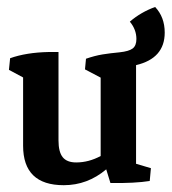

<svg xmlns="http://www.w3.org/2000/svg" viewBox="-20 -528 497 556"><path d="M164.6 8.3Q46.9 8.3 46.9 -106V-303.7L5.9 -325.7L9.3 -359.4Q55.7 -376 121.1 -377.4H149.4V-121.6Q149.4 -87.9 161.6 -72.8Q173.8 -57.6 200.7 -57.6Q236.8 -57.6 271.5 -76.2V-303.2L226.1 -327.1L229 -357.9Q254.4 -366.7 276.9 -370.4Q299.3 -374 326.2 -376.5Q353.5 -379.4 364.3 -387.7Q375 -396 375 -415Q375 -442.4 356 -465.3Q387.7 -492.7 429.2 -507.8Q457 -478.5 457 -433.6Q457 -358.9 374 -339.4V-53.7L417 -41L413.6 -3.9Q371.1 2.9 299.8 2L287.6 -37.6Q233.4 8.3 164.6 8.3Z"/></svg>

Font: Markazi Text SemiBold
Style: Regular
Weight: 600
Designer: Borna Izadpanah (Arabic designer), Fiona Ross (Arabic design director) and Florian Runge (Latin designer)
Foundry: Borna Izadpanah and Florian Runge
Version: Version 1.001; ttfautohint (v1.8.3)